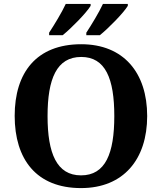

<svg xmlns="http://www.w3.org/2000/svg" viewBox="-20 -951 827 981"><path d="M421 -784V-771H490C535 -807 612 -886 633 -921V-931H506C485 -886 449 -827 421 -784ZM231 -784V-771H300C345 -807 422 -886 443 -921V-931H316C295 -886 259 -827 231 -784ZM394 10C611 10 732 -137 732 -358C732 -580 611 -725 395 -725C166 -725 55 -580 55 -359C55 -137 166 10 394 10ZM394 -55C270 -55 223 -167 223 -358C223 -549 270 -660 395 -660C519 -660 564 -549 564 -358C564 -167 519 -55 394 -55Z"/></svg>

Font: Noto Serif NP Hmong
Style: Bold
Weight: 700
Designer: Dalton Maag Ltd
Foundry: Dalton Maag Ltd
Version: Version 1.001